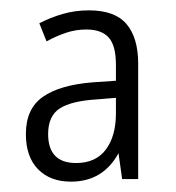

<svg xmlns="http://www.w3.org/2000/svg" viewBox="-20 -742 340 371"><path d="M152 -722Q202 -722 224.5 -695.5Q247 -669 247 -619V-396H216L209 -446Q179 -391 117 -391Q77 -391 53.5 -415Q30 -439 30 -483Q30 -532 63 -555Q96 -578 160 -583L204 -586V-617Q204 -654 190 -669.5Q176 -685 147 -685Q126 -685 107 -678.5Q88 -672 70 -662L56 -697Q77 -708 101 -715Q125 -722 152 -722ZM168 -550Q118 -547 95.5 -532.5Q73 -518 73 -483Q73 -427 127 -427Q165 -427 184.5 -453Q204 -479 204 -523V-553Z"/></svg>

Font: Noto Sans Devanagari UI Condensed Light
Style: Regular
Weight: 300
Width: 3
Designer: Jelle Bosma - Monotype Design Team
Foundry: Monotype Imaging Inc.
Version: Version 2.004; ttfautohint (v1.8.4.7-5d5b)